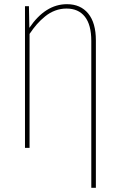

<svg xmlns="http://www.w3.org/2000/svg" viewBox="-20 -711 572 923"><path d="M301.8 -690.9Q367.2 -690.9 404.1 -646Q440.9 -601.1 440.9 -517.1V191.9H418.9V-514.2Q418.9 -591.8 387.9 -630.9Q356.9 -669.9 299.8 -669.9Q271.5 -669.9 245.4 -660.2Q219.2 -650.4 197 -632.3Q174.8 -614.3 157.2 -594.2Q139.6 -574.2 122.1 -547.9V0H100.1V-681.2H119.1L121.1 -577.1Q198.2 -690.9 301.8 -690.9Z"/></svg>

Font: Fira Sans Compressed Thin
Style: Regular
Weight: 100
Width: 1
Designer: Carrois Corporate & Edenspiekermann AG
Foundry: Carrois Corporate GbR & Edenspiekermann AG
Version: Version 4.203;PS 004.203;hotconv 1.0.88;makeotf.lib2.5.64775